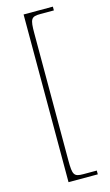

<svg xmlns="http://www.w3.org/2000/svg" viewBox="-134 -807 561 982"><g transform="rotate(-15 146.0 -316.0)"><path d="M100 128H255V108H184C134 108 128 97 128 20V-652C128 -729 134 -740 184 -740H255V-760H100Z"/></g></svg>

Font: Noto Serif Gurmukhi Thin
Style: Regular
Weight: 100
Designer: Vaibhav Singh and the Monotype Design Team
Foundry: Monotype Imaging Inc.
Version: Version 2.004